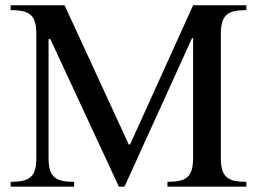

<svg xmlns="http://www.w3.org/2000/svg" viewBox="-20 -700 966 720"><path d="M116.2 -571.8Q116.2 -599.1 111.1 -616.7Q106 -634.3 94.5 -644.3Q83 -654.3 64.7 -658.2Q46.4 -662.1 20 -662.1V-680.2H222.2L462.9 -158.2H467.8L704.1 -680.2H903.8V-662.1Q877.4 -662.1 859.4 -658.2Q841.3 -654.3 829.8 -644.3Q818.4 -634.3 813.2 -616.7Q808.1 -599.1 808.1 -571.8V-107.9Q808.1 -80.6 813.2 -63.2Q818.4 -45.9 829.8 -35.9Q841.3 -25.9 859.4 -22Q877.4 -18.1 903.8 -18.1V0H607.9V-18.1Q634.3 -18.1 652.6 -22Q670.9 -25.9 682.4 -35.9Q693.8 -45.9 699 -63.2Q704.1 -80.6 704.1 -107.9V-557.1H700.2L446.8 0H425.8L168.9 -553.2H162.1V-107.9Q162.1 -80.6 167.2 -63.2Q172.4 -45.9 183.8 -35.9Q195.3 -25.9 213.4 -22Q231.4 -18.1 257.8 -18.1V0H20V-18.1Q46.4 -18.1 64.7 -22Q83 -25.9 94.5 -35.9Q106 -45.9 111.1 -63.2Q116.2 -80.6 116.2 -107.9Z"/></svg>

Font: YBG Bobotsari
Style: Regular
Weight: 400
Designer: R.S. Wihananto
Foundry: R.S. Wihananto
Version: Version 2.0.1